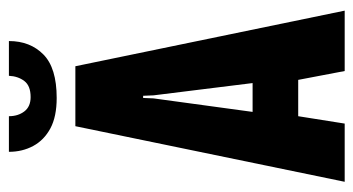

<svg xmlns="http://www.w3.org/2000/svg" viewBox="-206 -608 813 442"><g transform="rotate(-90 201.0 -386.5)"><path d="M4 0 132 -620H270L398 0H259L235 -126L256 -107H141L158 -126L138 0ZM163 -198 152 -212H249L233 -198L203 -440L202 -464H197L196 -440ZM197 -663Q154 -663 127 -677.5Q100 -692 86.5 -717Q73 -742 73 -773H155Q155 -752 166 -737.5Q177 -723 199 -723Q225 -723 236 -737.5Q247 -752 248 -773H328Q328 -724 297 -693.5Q266 -663 197 -663Z"/></g></svg>

Font: Smooch Sans ExtraBold
Style: Regular
Weight: 800
Designer: Robert E. Leuschke
Foundry: Robert E. Leuschke
Version: Version 1.010